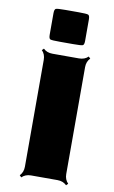

<svg xmlns="http://www.w3.org/2000/svg" viewBox="-99 -942 600 1012"><g transform="rotate(10 201.0 -436.0)"><path d="M281.2 0H139.2Q109.4 0 90.3 19L80.6 9.3Q99.6 -9.8 99.6 -39.6V-611.8Q99.6 -641.6 80.6 -660.6L90.3 -669.9Q108.9 -651.4 139.2 -651.4H281.2Q311.5 -651.4 330.1 -669.9L339.8 -660.6Q320.8 -641.6 320.8 -611.8V-39.6Q320.8 -9.8 339.8 9.3L330.1 19Q311 0 281.2 0ZM236.8 -720.2H167Q123.5 -720.2 115.5 -723.4Q107.4 -726.6 107.4 -748V-862.3Q107.4 -883.8 115.7 -887.2Q124 -890.6 167 -890.6H236.8Q279.8 -890.6 288.3 -887.2Q296.9 -883.8 296.9 -862.3V-748Q296.9 -726.6 288.6 -723.4Q280.3 -720.2 236.8 -720.2Z"/></g></svg>

Font: Nosifer
Style: Regular
Weight: 400
Version: Version 001.002